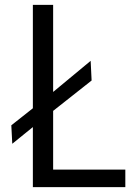

<svg xmlns="http://www.w3.org/2000/svg" viewBox="-20 -767 541 787"><path d="M114.7 -246.1 30.3 -177.7 26.4 -253.4 114.7 -323.2V-747.1H197.8V-390.1L351.6 -517.6L355.5 -437L197.8 -312.5V-71.8H493.7V0H114.7Z"/></svg>

Font: Armata
Style: Regular
Weight: 400
Designer: Viktoriya Grabowska
Foundry: Viktoriya Grabowska
Version: Version 1.003